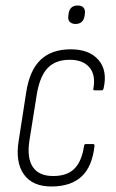

<svg xmlns="http://www.w3.org/2000/svg" viewBox="-20 -669 421 697"><path d="M170 8Q99 9 67 -35.5Q35 -80 48 -159L75 -333Q87 -413 127 -451.5Q167 -490 237 -490Q304 -490 337.5 -451.5Q371 -413 356 -348Q354 -341 350 -341H324Q317 -341 319 -348Q328 -397 304.5 -424.5Q281 -452 233 -452Q182 -452 153.5 -422.5Q125 -393 114 -329L87 -160Q77 -96 99 -63Q121 -30 173 -30Q224 -30 250.5 -57Q277 -84 285 -139Q286 -146 291 -146H318Q324 -146 323 -139Q315 -65 277 -29Q239 7 170 8ZM254 -582Q241 -582 233.5 -589.5Q226 -597 228 -611L229 -619Q233 -649 262 -649Q277 -649 283.5 -641Q290 -633 288 -619L287 -611Q282 -582 254 -582Z"/></svg>

Font: Sofia Sans Condensed ExtraLight
Style: Italic
Weight: 250
Italic angle: -9°
Version: Version 4.100